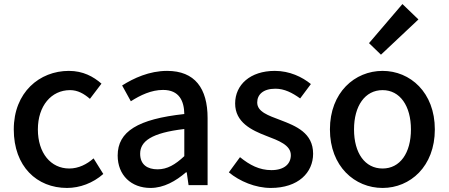

<svg xmlns="http://www.w3.org/2000/svg" viewBox="-20 -914 2216 948"><path d="M311 14C374 14 439 -10 490 -55L442 -132C409 -103 368 -82 322 -82C231 -82 167 -158 167 -275C167 -391 233 -469 326 -469C363 -469 394 -452 424 -426L481 -501C441 -536 390 -564 320 -564C175 -564 48 -458 48 -275C48 -92 162 14 311 14Z M723 14C789 14 848 -20 898 -63H902L911 0H1005V-331C1005 -478 942 -564 805 -564C717 -564 640 -528 583 -492L626 -414C673 -444 727 -470 785 -470C866 -470 889 -414 890 -351C661 -326 561 -265 561 -146C561 -49 628 14 723 14ZM758 -78C709 -78 672 -100 672 -155C672 -216 727 -258 890 -277V-143C845 -101 806 -78 758 -78Z M1317 14C1453 14 1526 -62 1526 -155C1526 -258 1441 -292 1365 -321C1304 -344 1250 -362 1250 -408C1250 -446 1278 -476 1340 -476C1384 -476 1423 -456 1462 -428L1515 -499C1472 -534 1410 -564 1337 -564C1215 -564 1141 -495 1141 -403C1141 -310 1222 -271 1295 -243C1355 -220 1416 -198 1416 -148C1416 -106 1385 -74 1320 -74C1261 -74 1213 -99 1165 -138L1110 -63C1163 -19 1241 14 1317 14Z M1869 14C2005 14 2127 -92 2127 -275C2127 -458 2005 -564 1869 -564C1732 -564 1609 -458 1609 -275C1609 -92 1732 14 1869 14ZM1869 -82C1782 -82 1728 -158 1728 -275C1728 -391 1782 -469 1869 -469C1955 -469 2009 -391 2009 -275C2009 -158 1955 -82 1869 -82ZM1861 -644 2046 -818 1967 -894 1802 -701Z"/></svg>

Font: Noto Sans CJK TC Medium
Style: Regular
Weight: 500
Designer: Ryoko NISHIZUKA 西塚涼子 (kana, bopomofo & ideographs); Paul D. Hunt (Latin, Greek & Cyrillic); Sandoll Communications 산돌커뮤니
Foundry: Adobe
Version: Version 2.004;hotconv 1.0.118;makeotfexe 2.5.65603